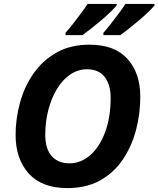

<svg xmlns="http://www.w3.org/2000/svg" viewBox="-20 -954 812 984"><path d="M325 10Q195 10 127.5 -64.5Q60 -139 60 -262Q60 -346 82.5 -428Q105 -510 151.5 -577Q198 -644 269.5 -684.5Q341 -725 438 -725Q568 -725 633.5 -652Q699 -579 699 -458Q699 -371 677 -287.5Q655 -204 609.5 -136.5Q564 -69 493.5 -29.5Q423 10 325 10ZM336 -117Q394 -117 442 -158.5Q490 -200 518.5 -276Q547 -352 547 -454Q547 -520 516.5 -559.5Q486 -599 426 -599Q380 -599 340.5 -572.5Q301 -546 272.5 -499Q244 -452 228 -391.5Q212 -331 212 -262Q212 -191 245 -154Q278 -117 336 -117ZM510 -774V-786Q527 -805 547 -830.5Q567 -856 587.5 -883.5Q608 -911 623 -934H772V-926Q761 -913 740 -892.5Q719 -872 693 -850Q667 -828 641.5 -808Q616 -788 597 -774ZM316 -774V-786Q333 -805 353 -830.5Q373 -856 393.5 -883.5Q414 -911 429 -934H578V-926Q567 -913 546 -892.5Q525 -872 499 -850Q473 -828 447.5 -808Q422 -788 403 -774Z"/></svg>

Font: Noto IKEA Latin
Style: Bold Italic
Weight: 700
Italic angle: -12°
Designer: Monotype Design Team
Foundry: Monotype Imaging Inc.
Version: Version 1.0